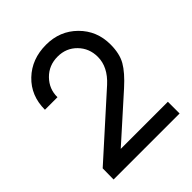

<svg xmlns="http://www.w3.org/2000/svg" viewBox="-203 -860 985 985"><g transform="rotate(-45 289.5 -368.0)"><path d="M419 -294 187 -86H529V-1H50L51 -81L370 -368Q438 -430 438 -503Q438 -565 396.5 -607.5Q355 -650 293 -650Q229 -650 186.5 -606.5Q144 -563 145 -503H54Q54 -605 122 -670Q190 -735 294 -735Q394 -735 461.5 -668Q529 -601 529 -502Q529 -435 504 -391.5Q479 -348 419 -294Z"/></g></svg>

Font: Manrope Medium
Style: Medium
Weight: 500
Designer: Mikhail Sharanda
Foundry: Mikhail Sharanda
Version: Version 4.000;hotconv 1.0.109;makeotfexe 2.5.65596